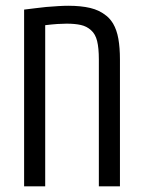

<svg xmlns="http://www.w3.org/2000/svg" viewBox="-20 -660 507 680"><path d="M65.4 0V-626Q87.4 -628.9 106.9 -631.1Q126.5 -633.3 143.6 -635.3Q167 -637.2 186.8 -638.4Q206.5 -639.6 221.7 -639.6Q266.6 -639.6 299.6 -631.8Q332.5 -624 356.9 -604Q364.3 -598.1 369.9 -591.3Q375.5 -584.5 380.4 -576.7Q393.6 -554.2 399.2 -522.7Q404.8 -491.2 404.8 -449.2V0H330.1V-449.7Q330.1 -489.7 324 -514.6Q317.9 -539.6 302.2 -553.2Q287.1 -566.9 266.4 -571.5Q245.6 -576.2 215.8 -576.2Q201.7 -576.2 182.9 -575Q164.1 -573.7 140.1 -570.8V0Z"/></svg>

Font: Open Sans Condensed
Style: Regular
Weight: 400
Width: 3
Designer: Monotype Design Team
Foundry: Monotype Imaging Inc.
Version: Version 3.000